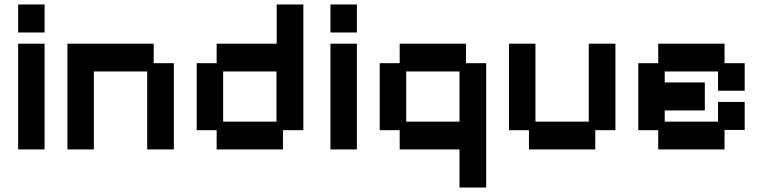

<svg xmlns="http://www.w3.org/2000/svg" viewBox="-20 -656 3405 857"><path d="M61 11V-461H179V11ZM61 -511V-636H179V-511Z M281 11V-461H666V-374H756V11H637V-337H399V11Z M947 11V-75H858V-374H947V-461H1215V-636H1334V-75H1243V11ZM976 -113H1214V-337H976Z M1455 11V-461H1573V11ZM1455 -511V-636H1573V-511Z M2031 181V11H1764V-75H1675V-374H1764V-461H2060V-374H2150V181ZM1793 -113H2031V-337H1793Z M2341 11V-75H2252V-461H2370V-113H2608V-461H2727V-75H2637V11Z M2918 11V-75H2829V-374H2918V-461H3214V-374H3304V-251H3185V-337H2947V-288H3126V-163H2947V-113H3185V-201H3304V-76H3214V11Z"/></svg>

Font: Pixelify Sans SemiBold
Style: Regular
Weight: 600
Designer: Stefie Justprince
Foundry: Typecalism Foundryline
Version: Version 1.000